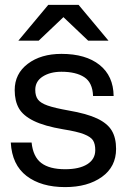

<svg xmlns="http://www.w3.org/2000/svg" viewBox="-20 -752 518 784"><path d="M24 -170H109Q115 -112 148.5 -86.5Q182 -61 246 -61Q304 -61 336.5 -81.5Q369 -102 369 -139Q369 -164 360 -178.5Q351 -193 323 -204Q295 -215 238 -224Q161 -237 117.5 -258.5Q74 -280 57 -310Q40 -340 40 -384Q40 -451 93.5 -491.5Q147 -532 231 -532Q330 -532 386.5 -487Q443 -442 444 -360H360Q358 -415 324 -437Q290 -459 231 -459Q185 -459 154.5 -439.5Q124 -420 124 -385Q124 -360 135 -345.5Q146 -331 174.5 -321Q203 -311 259 -301Q335 -288 377 -268Q419 -248 436.5 -218.5Q454 -189 454 -144Q454 -71 396 -29.5Q338 12 246 12Q148 12 88.5 -33.5Q29 -79 24 -170ZM301 -732 423 -586H340L239 -682L138 -586H55L177 -732Z"/></svg>

Font: Aspekta Variable
Style: Regular
Weight: 400
Designer: Ivo Dolenc
Version: Version 2.100